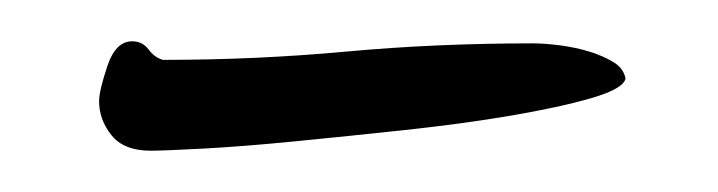

<svg xmlns="http://www.w3.org/2000/svg" viewBox="-20 -502 348 93"><path d="M283 -464Q282 -459 266.5 -454.5Q251 -450 227.5 -446Q204 -442 176 -439Q148 -436 122.5 -433.5Q97 -431 78 -430Q59 -429 53 -429Q40 -429 34 -436.5Q28 -444 28 -453Q28 -458 32 -470Q36 -482 44 -482Q49 -482 52 -478Q55 -474 59 -473Q104 -473 147.5 -477Q191 -481 238 -481Q244 -481 251.5 -480Q259 -479 265.5 -477Q272 -475 277 -472Q282 -469 283 -464Z"/></svg>

Font: Reenie Beanie
Style: Regular
Weight: 500
Designer: James Grieshaber
Foundry: James Grieshaber
Version: Version 1.000